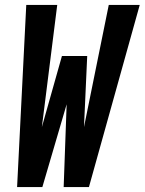

<svg xmlns="http://www.w3.org/2000/svg" viewBox="-20 -755 584 775"><path d="M151 0H49L86 -735H211L149 -242L230 -529H332L319 -242L419 -735H544L339 0H237L249 -334Z"/></svg>

Font: Iosevka Heavy
Style: Italic
Weight: 900
Italic angle: -9°
Monospace: yes
Designer: Belleve Invis
Foundry: Belleve Invis
Version: Version 32.5.0; ttfautohint (v1.8.4)